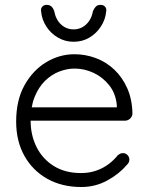

<svg xmlns="http://www.w3.org/2000/svg" viewBox="-20 -740 596 770"><path d="M306 10Q228.5 10 169.8 -22.9Q111 -55.8 77.9 -114.9Q44.8 -174 44.8 -252.5Q44.8 -338 78.2 -398.1Q111.8 -458.2 165.1 -490.4Q218.5 -522.5 278.5 -522.5Q322.8 -522.5 364.1 -507.1Q405.5 -491.8 437.9 -461.2Q470.2 -430.8 490 -386.9Q509.8 -343 511.2 -285.2Q511 -273.2 502 -264.6Q493 -256 481 -256H79.5L67.5 -309.5H461.5L448.5 -297.8V-318Q444.2 -365 418.2 -397.8Q392.2 -430.5 355.4 -447.8Q318.5 -465 278.5 -465Q248.5 -465 217.2 -452.9Q186 -440.8 160.2 -415.4Q134.5 -390 118.6 -350.5Q102.8 -311 102.8 -256.8Q102.8 -197.5 126.8 -149.9Q150.8 -102.2 196 -74.1Q241.2 -46 304.5 -46Q339.2 -46 367.2 -56.1Q395.2 -66.2 416.6 -82.6Q438 -99 452 -117Q462.5 -126 473.2 -126Q484 -126 491.4 -118.1Q498.8 -110.2 498.8 -100Q498.8 -88 488.8 -78.8Q459 -43.2 410.9 -16.6Q362.8 10 306 10ZM275.2 -572.5Q241.2 -572.5 212.8 -589Q184.2 -605.5 166.1 -633.2Q148 -661 145 -693.2Q142.5 -704.8 149.1 -712.6Q155.8 -720.5 166.5 -720.5Q179.2 -720.5 186.2 -714Q193.2 -707.5 197.2 -696.5Q203.8 -661 225.1 -641.6Q246.5 -622.2 275.2 -622.2Q304 -622.2 325.4 -642Q346.8 -661.8 353.2 -696.5Q358.2 -707.5 364.8 -714Q371.2 -720.5 384 -720.5Q395 -720.5 401.6 -712.8Q408.2 -705 405.8 -693.8Q402.8 -661.5 384.6 -633.6Q366.5 -605.8 338.4 -589.1Q310.2 -572.5 275.2 -572.5Z"/></svg>

Font: Quicksand Variable Light
Style: Regular
Weight: 300
Designer: Andrew Paglinawan
Foundry: Andrew Paglinawan
Version: Version 3.004